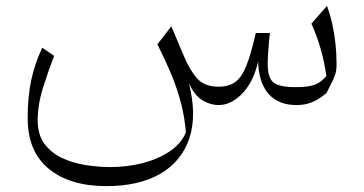

<svg xmlns="http://www.w3.org/2000/svg" viewBox="-20 -347 1221 644"><path d="M974.6 5.4Q1003.4 5.4 1026.9 -4.2Q1050.3 -13.7 1075.2 -35.2Q1091.3 -66.4 1098.4 -82Q1105.5 -97.7 1107.2 -107.9Q1108.9 -118.2 1108.9 -132.8Q1108.9 -167.5 1105.2 -201.2Q1101.6 -234.9 1094.5 -266.6Q1087.4 -298.3 1076.7 -327.1L1024.4 -267.6Q1042.5 -228 1055.2 -184.3Q1067.9 -140.6 1074.7 -92.3Q1058.1 -71.3 1036.1 -63Q1014.2 -54.7 972.2 -54.7Q916 -54.7 897 -70.6Q877.9 -86.4 877.9 -132.8Q877.9 -146.5 879.2 -166.7Q880.4 -187 882.1 -206.3Q883.8 -225.6 885.3 -236.3H837.9Q821.8 -164.6 805.9 -125.5Q790 -86.4 768.3 -71.3Q746.6 -56.2 712.9 -56.2Q666 -56.2 641.4 -83.7Q616.7 -111.3 596.7 -159.2L554.7 -258.8L507.8 -198.2Q537.1 -140.6 556.9 -91.8Q576.7 -43 588.1 2.7Q599.6 48.3 603.5 97.2Q587.9 134.8 548.8 160.9Q509.8 187 457.8 200.2Q405.8 213.4 350.6 213.4Q309.6 213.4 266.6 206.5Q223.6 199.7 187.5 182.6Q151.4 165.5 128.9 135Q106.4 104.5 106.4 56.6Q106.4 3.9 124.5 -53.5Q142.6 -110.8 161.6 -159.7L121.6 -187Q96.7 -133.8 84.7 -77.9Q72.8 -22 72.8 49.8Q72.8 161.1 143.6 219.2Q214.4 277.3 336.9 277.3Q444.8 277.3 516.4 236.6Q587.9 195.8 614.5 118.7Q641.1 41.5 613.8 -67.9Q632.3 -26.9 658.9 -10.7Q685.5 5.4 713.4 5.4Q755.4 5.4 793 -33.7Q830.6 -72.8 845.7 -140.6Q848.1 -68.8 881.1 -31.7Q914.1 5.4 974.6 5.4Z"/></svg>

Font: Pinar-VF
Style: Regular
Weight: 300
Designer: Amin Abedi
Version: Version 3.0